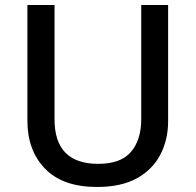

<svg xmlns="http://www.w3.org/2000/svg" viewBox="-20 -734 778 764"><path d="M649 -252Q649 -178 618 -118.5Q587 -59 524.5 -24.5Q462 10 366 10Q230 10 159.5 -62.5Q89 -135 89 -254V-714H197V-259Q197 -82 371 -82Q461 -82 501.5 -130Q542 -178 542 -260V-714H649Z"/></svg>

Font: Noto Sans Sinhala UI Medium
Style: Regular
Weight: 500
Designer: Jelle Bosma - Monotype Design Team
Foundry: Monotype Imaging Inc.
Version: Version 2.006; ttfautohint (v1.8.4.7-5d5b)